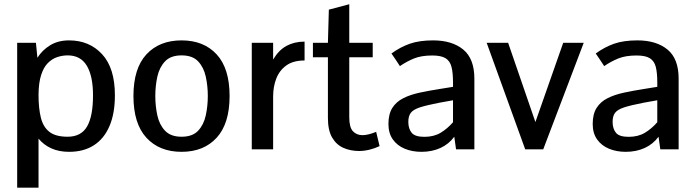

<svg xmlns="http://www.w3.org/2000/svg" viewBox="-20 -700 3252 900"><path d="M60.5 179.7V-499.5H148.4L155.3 -429.2Q178.2 -465.3 215.3 -488Q252.4 -510.7 303.7 -510.7Q398.9 -510.7 458.7 -445.8Q518.6 -380.9 518.6 -253.4Q518.6 -168.5 493.4 -109.4Q468.3 -50.3 420.4 -19.3Q372.6 11.7 303.7 11.7Q256.8 11.7 220.9 -4.4Q185.1 -20.5 160.6 -50.3V179.7ZM296.9 -59.1Q360.4 -59.1 388.2 -107.2Q416 -155.3 416 -252.9Q416 -343.3 387 -391.8Q357.9 -440.4 297.4 -440.4Q272.5 -440.4 248.3 -432.4Q224.1 -424.3 204.3 -404.5Q184.6 -384.8 172.9 -348.6Q161.1 -312.5 160.6 -255.9Q160.6 -192.9 171.4 -148.9Q182.1 -105 211.4 -82Q240.7 -59.1 296.9 -59.1Z M831.1 11.7Q727.1 11.7 666.3 -54.4Q605.5 -120.6 605.5 -250Q605.5 -379.4 666.3 -445.1Q727.1 -510.7 831.1 -510.7Q935.1 -510.7 995.6 -445.1Q1056.2 -379.4 1056.2 -250Q1056.2 -120.6 995.6 -54.4Q935.1 11.7 831.1 11.7ZM831.1 -59.1Q882.3 -59.1 908.7 -87.2Q935.1 -115.2 944.6 -159.2Q954.1 -203.1 954.1 -250Q954.1 -296.9 944.6 -340.6Q935.1 -384.3 908.7 -412.4Q882.3 -440.4 831.1 -440.4Q780.3 -440.4 753.7 -412.4Q727.1 -384.3 717.5 -340.6Q708 -296.9 708 -250Q708 -203.1 717.5 -159.2Q727.1 -115.2 753.7 -87.2Q780.3 -59.1 831.1 -59.1Z M1160.2 0V-499.5H1260.3V-420.9Q1286.6 -465.3 1323.2 -485.1Q1359.9 -504.9 1407.7 -504.9V-416.5Q1354.5 -416.5 1322 -393.1Q1289.6 -369.6 1274.9 -331.3Q1260.3 -293 1260.3 -247.6V0Z M1663.1 7.8Q1623.5 7.8 1590.3 -6.6Q1557.1 -21 1537.1 -54.9Q1517.1 -88.9 1517.1 -147V-431.6H1446.8V-499.5H1517.1L1521.5 -654.8L1617.2 -680.2V-499.5H1727.1V-431.6H1617.2V-149.9Q1617.2 -103 1634.5 -84.7Q1651.9 -66.4 1679.2 -66.4Q1692.9 -66.4 1709.2 -70.6Q1725.6 -74.7 1743.2 -82L1759.3 -15.1Q1736.8 -4.4 1711.9 1.7Q1687 7.8 1663.1 7.8Z M1955.6 11.7Q1912.1 11.7 1877 -2.9Q1841.8 -17.6 1821.3 -46.6Q1800.8 -75.7 1800.8 -118.7Q1800.8 -165.5 1819.1 -194.3Q1837.4 -223.1 1870.4 -239.7Q1903.3 -256.3 1948 -265.9Q1992.7 -275.4 2045.9 -283.7L2103.5 -293V-313.5Q2103.5 -358.9 2096.4 -386.5Q2089.4 -414.1 2068.6 -427Q2047.9 -439.9 2006.3 -439.9Q1955.1 -439.9 1920.9 -426Q1886.7 -412.1 1854.5 -390.1Q1854.5 -390.1 1848.6 -399.2Q1842.8 -408.2 1835 -419.9Q1827.1 -431.6 1821 -440.4Q1814.9 -449.2 1814.9 -449.2Q1856.4 -479.5 1901.1 -495.1Q1945.8 -510.7 2010.3 -510.7Q2099.1 -510.7 2151.4 -467.8Q2203.6 -424.8 2203.6 -331.5V0H2117.7L2109.4 -59.1Q2084 -24.4 2044.4 -6.3Q2004.9 11.7 1955.6 11.7ZM1969.2 -58.6Q2013.7 -58.6 2045.4 -77.6Q2077.1 -96.7 2103.5 -127V-230L2038.6 -218.3Q1980.5 -207 1948.7 -196.8Q1917 -186.5 1905.3 -170.7Q1893.6 -154.8 1894 -127Q1894.5 -95.7 1910.2 -77.1Q1925.8 -58.6 1969.2 -58.6Z M2441.9 0 2261.2 -499.5H2361.8L2489.7 -127.9L2620.1 -499.5H2716.3L2526.4 0Z M2913.1 11.7Q2869.6 11.7 2834.5 -2.9Q2799.3 -17.6 2778.8 -46.6Q2758.3 -75.7 2758.3 -118.7Q2758.3 -165.5 2776.6 -194.3Q2794.9 -223.1 2827.9 -239.7Q2860.8 -256.3 2905.5 -265.9Q2950.2 -275.4 3003.4 -283.7L3061 -293V-313.5Q3061 -358.9 3054 -386.5Q3046.9 -414.1 3026.1 -427Q3005.4 -439.9 2963.9 -439.9Q2912.6 -439.9 2878.4 -426Q2844.2 -412.1 2812 -390.1Q2812 -390.1 2806.2 -399.2Q2800.3 -408.2 2792.5 -419.9Q2784.7 -431.6 2778.6 -440.4Q2772.5 -449.2 2772.5 -449.2Q2814 -479.5 2858.6 -495.1Q2903.3 -510.7 2967.8 -510.7Q3056.6 -510.7 3108.9 -467.8Q3161.1 -424.8 3161.1 -331.5V0H3075.2L3066.9 -59.1Q3041.5 -24.4 3002 -6.3Q2962.4 11.7 2913.1 11.7ZM2926.8 -58.6Q2971.2 -58.6 3002.9 -77.6Q3034.7 -96.7 3061 -127V-230L2996.1 -218.3Q2938 -207 2906.2 -196.8Q2874.5 -186.5 2862.8 -170.7Q2851.1 -154.8 2851.6 -127Q2852.1 -95.7 2867.7 -77.1Q2883.3 -58.6 2926.8 -58.6Z"/></svg>

Font: Pontano Sans SemiBold
Style: Regular
Weight: 600
Designer: Vernon Adams
Foundry: Vernon Adams
Version: Version 2.001